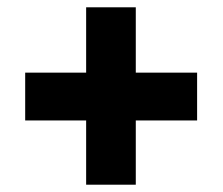

<svg xmlns="http://www.w3.org/2000/svg" viewBox="-20 -617 610 526"><path d="M352 -418H520V-287H352V-111H216V-287H49V-418H216V-597H352Z"/></svg>

Font: Noto Sans Display Black
Style: Regular
Weight: 900
Designer: Monotype Design Team
Foundry: Monotype Imaging Inc.
Version: Version 2.003